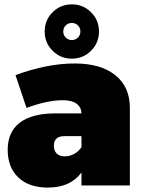

<svg xmlns="http://www.w3.org/2000/svg" viewBox="-20 -847 653 877"><path d="M15.1 -162.1Q15.1 -243.2 68.8 -285.4Q122.6 -327.6 227.1 -329.1H352.1Q351.1 -357.9 329.6 -373.5Q308.1 -389.2 267.1 -389.2Q196.3 -389.2 101.1 -354L50.8 -503.9Q195.3 -557.1 320.8 -557.1Q439.9 -557.1 506.6 -503.7Q573.2 -450.2 573.2 -354V0H352.1V-59.1Q301.8 9.8 198.2 9.8Q111.8 9.8 63.5 -36.6Q15.1 -83 15.1 -162.1ZM220.2 -615.2Q184.1 -651.4 184.1 -703.1Q184.1 -754.9 220.2 -791Q256.3 -827.1 308.1 -827.1Q359.9 -827.1 396 -791Q432.1 -754.9 432.1 -703.1Q432.1 -651.4 396 -615.2Q359.9 -579.1 308.1 -579.1Q256.3 -579.1 220.2 -615.2ZM226.1 -181.2Q226.1 -158.7 239 -145.8Q252 -132.8 275.9 -132.8Q297.9 -132.8 318.4 -143.8Q338.9 -154.8 352.1 -174.8V-225.1H273.9Q226.1 -225.1 226.1 -181.2ZM280.3 -731Q269 -719.7 269 -703.1Q269 -686.5 280.3 -675.3Q291.5 -664.1 308.1 -664.1Q324.7 -664.1 335.9 -675.3Q347.2 -686.5 347.2 -703.1Q347.2 -719.7 335.9 -731Q324.7 -742.2 308.1 -742.2Q291.5 -742.2 280.3 -731Z"/></svg>

Font: Trueno Black
Style: Regular
Weight: 900
Designer: Julieta Ulanovsky
Foundry: Julieta Ulanovsky
Version: Version 3.001b | FøM Fix